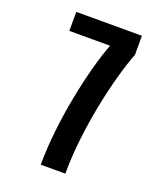

<svg xmlns="http://www.w3.org/2000/svg" viewBox="-132 -781 714 863"><g transform="rotate(20 225.0 -350.0)"><path d="M167.5 0Q167.5 -77 177 -162.8Q186.5 -248.5 202.8 -332Q219 -415.5 238.5 -487.5Q258 -559.5 277.5 -609H82.5V-700H396.5V-609Q376.5 -558 356.8 -486.5Q337 -415 320.8 -332.5Q304.5 -250 294.8 -164.5Q285 -79 285 0Z"/></g></svg>

Font: Trispace Condensed Medium
Style: Regular
Weight: 500
Width: 3
Designer: Tyler Finck
Foundry: Etcetera Type Company
Version: Version 1.210; ttfautohint (v1.8.3)